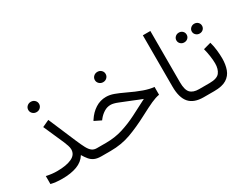

<svg xmlns="http://www.w3.org/2000/svg" viewBox="-75 -1100 1941 1530"><g transform="rotate(-30 895.5 -335.0)"><path d="M194.3 -610.4Q194.3 -630.4 208.7 -644Q223.1 -657.7 244.1 -657.7Q265.1 -657.7 279.3 -644Q293.5 -630.4 293.5 -610.4Q293.5 -590.8 279.3 -576.9Q265.1 -563 244.1 -563Q223.1 -563 208.7 -576.9Q194.3 -590.8 194.3 -610.4ZM334.5 -168.5Q334.5 -183.6 327.9 -204.3Q321.3 -225.1 313 -244.1L229.5 -433.6L293 -462.9L400.9 -209.5Q421.9 -160.2 438 -130.4Q454.1 -100.6 471.9 -87.4Q489.7 -74.2 515.1 -74.2H537.6V0H515.1Q476.6 0 452.4 -11Q428.2 -22 411.4 -42.2Q394.5 -62.5 377.9 -90.3Q348.6 -42.5 292.2 -21.5Q235.8 -0.5 158.2 -0.5Q126 -0.5 100.3 -3.4Q74.7 -6.3 52.2 -11.7V-85.4Q79.6 -79.1 103.5 -76.4Q127.4 -73.7 150.9 -73.7Q235.8 -73.7 285.2 -96.7Q334.5 -119.6 334.5 -168.5Z M772.9 -551.8Q772.9 -571.8 787.4 -585.4Q801.8 -599.1 822.8 -599.1Q843.8 -599.1 857.9 -585.4Q872.1 -571.8 872.1 -551.8Q872.1 -532.2 857.9 -518.3Q843.8 -504.4 822.8 -504.4Q801.8 -504.4 787.4 -518.3Q772.9 -532.2 772.9 -551.8ZM519.5 -74.2H601.6Q681.6 -74.2 753.2 -96.4Q824.7 -118.7 894 -153.8Q963.4 -189 1036.1 -227.1Q1015.1 -234.4 996.8 -242.4Q978.5 -250.5 946.8 -262.7Q890.1 -285.2 848.9 -302Q807.6 -318.8 781.7 -318.8Q749.5 -318.8 721.2 -301Q692.9 -283.2 673.3 -258.8L662.6 -245.1L600.6 -275.4L606.9 -285.6Q638.7 -334.5 683.6 -363.3Q728.5 -392.1 782.2 -392.1Q816.4 -392.1 853.8 -378.4Q891.1 -364.7 934.1 -344.2Q1010.7 -307.6 1063.7 -289.1Q1116.7 -270.5 1157.7 -267.1V-195.3Q1123.5 -189.5 1081.3 -170.4Q1039.1 -151.4 966.3 -112.8Q872.6 -63 786.4 -31.5Q700.2 0 600.1 0H519.5Z M1282.7 -669.9H1351.6V-198.2Q1351.6 -127.4 1377.2 -100.8Q1402.8 -74.2 1456.1 -74.2H1472.2V0H1456.1Q1366.7 0 1324.7 -48.3Q1282.7 -96.7 1282.7 -198.2Z M1635.3 -500.5Q1635.3 -519 1649.2 -532.2Q1663.1 -545.4 1682.6 -545.4Q1702.6 -545.4 1716.1 -532.5Q1729.5 -519.5 1729.5 -500.5Q1729.5 -481.4 1716.1 -468.5Q1702.6 -455.6 1682.6 -455.6Q1663.1 -455.6 1649.2 -468.8Q1635.3 -481.9 1635.3 -500.5ZM1493.7 -500.5Q1493.7 -519 1507.3 -532.2Q1521 -545.4 1541 -545.4Q1561 -545.4 1574.5 -532.5Q1587.9 -519.5 1587.9 -500.5Q1587.9 -481.4 1574.5 -468.5Q1561 -455.6 1541 -455.6Q1521 -455.6 1507.3 -468.8Q1493.7 -481.9 1493.7 -500.5ZM1453.1 -74.2H1552.7Q1622.1 -74.2 1646 -105.2Q1669.9 -136.2 1669.9 -188.5Q1669.9 -216.3 1664.6 -254.6Q1659.2 -293 1649.4 -330.6L1718.8 -349.6Q1729.5 -312.5 1734.1 -271Q1738.8 -229.5 1738.8 -195.3Q1738.8 -138.7 1722.9 -94.5Q1707 -50.3 1667 -25.1Q1627 0 1553.7 0H1453.1Z"/></g></svg>

Font: Vazirmatn RD Light
Style: Regular
Weight: 300
Designer: Saber Rastikerdar
Foundry: Saber Rastikerdar
Version: Version 32.102